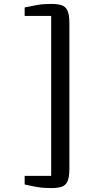

<svg xmlns="http://www.w3.org/2000/svg" viewBox="-20 -824 473 981"><path d="M241 137Q201.5 137 169.5 131.5Q137.5 126 106 118.5V74.5H241.5V-742.5H106V-786Q136 -792.5 168 -798.2Q200 -804 241 -804Q275 -804 295.5 -797Q316 -790 325.2 -768.8Q334.5 -747.5 334.5 -706V39Q334.5 80.5 325.2 101.8Q316 123 295.5 130Q275 137 241 137Z"/></svg>

Font: Merriweather Light 18pt Medium
Style: Regular
Weight: 500
Version: Version 2.100